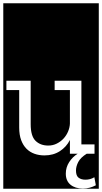

<svg xmlns="http://www.w3.org/2000/svg" viewBox="-32 -937 622 1170"><path d="M-12 -917H570V213H-12ZM441 0Q410 19 389.5 51Q369 83 369 121Q369 165 397.5 188.5Q426 212 473 212Q496 212 515.5 206.5Q535 201 552 192L543 143Q530 151 516.5 154.5Q503 158 489 158Q463 158 447 146Q431 134 431 102Q431 77 445 50Q459 23 496 0H544V-57H464V-445H301V-388H394V-184Q393 -160 383 -136Q373 -112 355.5 -93Q338 -74 314 -62Q290 -50 262 -50Q214 -50 184.5 -79Q155 -108 155 -180V-445H7V-388H85V-160Q85 -115 97 -83Q109 -51 129.5 -30.5Q150 -10 178 0Q206 10 239 10Q293 10 333 -16Q373 -42 394 -84V0Z"/></svg>

Font: Zilla Slab Regular Highlight
Style: Regular
Weight: 410
Designer: Typotheque Type Foundry
Foundry: Typotheque type foundry
Version: Version 1.0; 2017